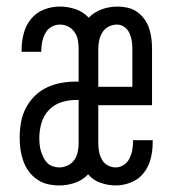

<svg xmlns="http://www.w3.org/2000/svg" viewBox="-20 -558 540 586"><path d="M161 8Q143 8 125.5 4Q108 0 93 -10.5Q78 -21 67.5 -35.5Q57 -50 51 -67Q45 -84 42.5 -102Q40 -120 40 -137Q40 -161 44 -184Q48 -207 58.5 -227.5Q69 -248 85.5 -264.5Q102 -281 123 -291Q144 -301 167 -305Q190 -309 213 -309H220V-410Q220 -423 217.5 -436Q215 -449 207.5 -460Q200 -471 188 -477Q176 -483 163 -483Q149 -483 137 -476Q125 -469 118.5 -457Q112 -445 109 -431.5Q106 -418 106 -404Q106 -403 106 -402Q106 -401 106 -400H46Q46 -402 46 -404Q46 -406 46 -407Q46 -432 52.5 -456.5Q59 -481 75 -500.5Q91 -520 114.5 -529Q138 -538 163 -538Q187 -538 210.5 -530Q234 -522 251 -504Q267 -521 290.5 -529.5Q314 -538 338 -538Q354 -538 369.5 -534.5Q385 -531 398 -522Q411 -513 420.5 -500Q430 -487 435 -472Q440 -457 442 -441.5Q444 -426 444 -410V-237H280V-120Q280 -107 282.5 -94.5Q285 -82 291 -71Q297 -60 308.5 -53.5Q320 -47 333 -47Q346 -47 357.5 -54.5Q369 -62 375 -74Q381 -86 383.5 -99Q386 -112 386 -126Q386 -127 386 -128Q386 -129 386 -130H446Q446 -128 446 -126Q446 -124 446 -123Q446 -98 440 -74Q434 -50 419 -30.5Q404 -11 380.5 -1.5Q357 8 333 8Q310 8 287 0Q264 -8 249 -26Q232 -8 208.5 0Q185 8 161 8ZM280 -293H384V-410Q384 -422 382 -434Q380 -446 375 -457Q370 -468 360 -475.5Q350 -483 337 -483Q324 -483 312 -477Q300 -471 293 -460Q286 -449 283 -436Q280 -423 280 -410ZM161 -47Q174 -47 186.5 -53Q199 -59 206.5 -69.5Q214 -80 217 -93.5Q220 -107 220 -120V-253H213Q190 -253 167.5 -246Q145 -239 129 -222Q113 -205 106.5 -182.5Q100 -160 100 -137Q100 -127 101 -116.5Q102 -106 105 -96.5Q108 -87 112.5 -77.5Q117 -68 124 -61Q131 -54 141 -50.5Q151 -47 161 -47Z"/></svg>

Font: Iosevka Slab Light
Style: Regular
Weight: 300
Monospace: yes
Designer: Belleve Invis
Foundry: Belleve Invis
Version: Version 11.1.0; ttfautohint (v1.8.3)